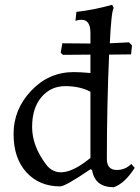

<svg xmlns="http://www.w3.org/2000/svg" viewBox="-20 -762 577 794"><path d="M354 -108.9V-382.8Q310.1 -405.8 250 -405.8Q189.9 -405.8 151.4 -360.4Q112.8 -314.9 112.8 -236.8Q112.8 -158.7 170.4 -82Q228 -5.4 354 -108.9ZM229 8.8Q142.6 8.8 89.4 -49.3Q36.1 -107.4 36.1 -208.5Q36.1 -309.6 108.9 -386.7Q181.6 -463.9 285.2 -463.9Q312 -463.9 354 -460V-536.1L240.2 -535.2L231 -543.9L237.8 -583L354 -582V-626Q354 -680.2 316.9 -680.2Q303.7 -680.2 292 -675.8L295.9 -712.9Q367.2 -720.7 443.8 -742.2L450.2 -729Q440.4 -715.3 434.1 -583L513.2 -586.9L525.9 -574.2L522 -537.1L431.2 -536.1Q421.9 -322.8 421.9 -105Q421.9 -59.1 462.9 -59.1Q498 -59.1 522.9 -84L537.1 -67.9Q495.1 -2.4 450.2 12.2Q372.1 12.2 360.8 -59.1L354 -62Q250 8.8 229 8.8Z"/></svg>

Font: Alegreya-Regular
Style: Regular
Weight: 400
Designer: Juan Pablo del Peral
Foundry: Juan Pablo del Peral
Version: Version 1.003